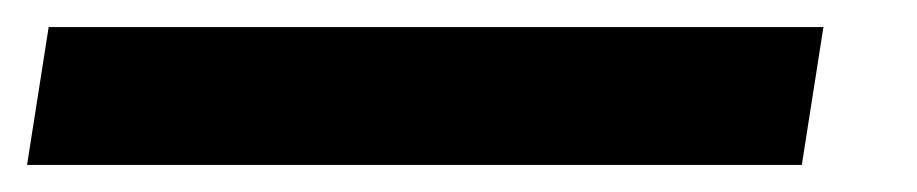

<svg xmlns="http://www.w3.org/2000/svg" viewBox="-28 100 678 142"><path d="M-8 222H565L581 120H8Z"/></svg>

Font: Charger Pro
Style: BlkNarObl
Weight: 900
Designer: Jasper
Foundry: Cannot Into Space Fonts
Version: Version 1.09